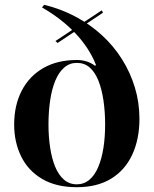

<svg xmlns="http://www.w3.org/2000/svg" viewBox="-20 -765 640 800"><path d="M300 15Q214 15 155.5 -19.5Q97 -54 68 -113.5Q39 -173 39 -246Q39 -326 70.5 -387Q102 -448 160.5 -481.5Q219 -515 300 -515Q322 -515 341 -509Q360 -503 376 -491L380 -494Q366 -530 344 -563.5Q322 -597 293 -627.5Q264 -658 229.5 -684.5Q195 -711 155 -734L164 -745Q234 -728 295 -695.5Q356 -663 405 -618Q454 -573 488.5 -518Q523 -463 542 -400.5Q561 -338 561 -270Q561 -185 531 -120.5Q501 -56 443 -20.5Q385 15 300 15ZM300 3Q330 3 352.5 -16Q375 -35 389.5 -69.5Q404 -104 411 -149Q418 -194 418 -246Q418 -300 411 -347Q404 -394 390 -429Q376 -464 354 -483.5Q332 -503 300 -503Q270 -503 247.5 -483.5Q225 -464 210.5 -429Q196 -394 189 -347Q182 -300 182 -246Q182 -195 189 -149.5Q196 -104 210 -70Q224 -36 246.5 -16.5Q269 3 300 3ZM220 -586 211 -594 404 -722 409 -712Z"/></svg>

Font: Kalnia Medium
Style: Regular
Weight: 500
Designer: Frida Medrano
Foundry: Frida Medrano
Version: Version 1.105